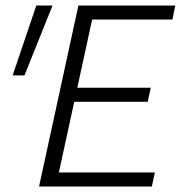

<svg xmlns="http://www.w3.org/2000/svg" viewBox="-20 -678 659 698"><path d="M532 0H122L265 -658H617L607 -607H315L194 -51H543ZM209 -308 220 -359H528L517 -308ZM69 -404H26L112 -658H171Z"/></svg>

Font: Ysabeau Office Light
Style: Italic
Weight: 300
Italic angle: -12°
Designer: Christian Thalmann (Catharsis Fonts)
Version: Version 2.001;gftools[0.9.30]; featfreeze: tnum,lnum,ss02